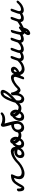

<svg xmlns="http://www.w3.org/2000/svg" viewBox="2610 -3434 1024 6378"><g transform="rotate(-90 3122.0 -245.0)"><path d="M-47 -135Q-47 -142 -42.5 -152.5Q-38 -163 -30 -172.5Q-22 -182 -11 -189Q0 -196 14 -196Q47 -196 47 -161Q47 -98 56 -70Q65 -42 81 -42Q80 -42 85.5 -53.5Q91 -65 107 -98H106Q126 -140 156 -185.5Q186 -231 224 -281Q306 -388 485 -394Q521 -394 521 -361Q521 -348 513 -336L514 -337Q452 -219 452 -148Q452 -93 485.5 -64.5Q519 -36 583 -36Q648 -36 724.5 -72.5Q801 -109 876 -175Q887 -183 895 -187.5Q903 -192 912 -192Q930 -192 938.5 -182Q947 -172 947 -155Q947 -145 940 -134Q933 -123 925 -114Q879 -74 829.5 -42Q780 -10 731 12Q682 34 636 45.5Q590 57 551 57Q462 57 410.5 13Q359 -31 359 -120Q359 -155 369.5 -199Q380 -243 402 -294Q364 -285 331 -266Q298 -247 278 -221Q252 -186 231.5 -152Q211 -118 194 -86Q178 -57 163.5 -32Q149 -7 133.5 11Q118 29 100 39.5Q82 50 59 50Q2 50 -22.5 5Q-47 -40 -47 -135Z M931 -119Q910 -98 891 -98Q856 -98 856 -133Q856 -149 872 -170Q933 -234 991 -277Q1049 -320 1100.5 -346Q1152 -372 1196.5 -384Q1241 -396 1276 -398H1288Q1354 -394 1391 -354.5Q1428 -315 1436 -241V-240H1437Q1460 -280 1484.5 -305.5Q1509 -331 1537 -345Q1548 -378 1572.5 -398.5Q1597 -419 1627 -419Q1655 -419 1680.5 -403.5Q1706 -388 1725.5 -362.5Q1745 -337 1756.5 -304Q1768 -271 1768 -236Q1768 -217 1765.5 -202Q1763 -187 1755 -163Q1797 -139 1844 -139Q1891 -139 1921 -173Q1941 -196 1963 -196Q1999 -196 1999 -161Q1999 -152 1994.5 -144Q1990 -136 1982 -125Q1944 -82 1902.5 -64Q1861 -46 1817 -46Q1789 -46 1763.5 -50.5Q1738 -55 1711 -69Q1673 -9 1626.5 18Q1580 45 1531 45Q1505 45 1481.5 38.5Q1458 32 1439.5 17.5Q1421 3 1409.5 -19.5Q1398 -42 1395 -75Q1357 -16 1300.5 18.5Q1244 53 1185 53Q1131 53 1095.5 19Q1060 -15 1060 -78Q1060 -112 1073.5 -147.5Q1087 -183 1113 -212Q1139 -241 1176.5 -260Q1214 -279 1262 -281Q1293 -281 1317 -278Q1307 -289 1292 -296Q1277 -303 1260 -304H1253Q1227 -303 1192 -293.5Q1157 -284 1115.5 -263Q1074 -242 1027.5 -207Q981 -172 931 -120ZM1344 -186 1360 -163Q1355 -165 1351.5 -166Q1348 -167 1344 -169V-174ZM1315 -97Q1328 -116 1335 -133.5Q1342 -151 1344 -169Q1318 -178 1295 -182.5Q1272 -187 1246 -187Q1221 -187 1203.5 -180Q1186 -173 1175 -161Q1164 -149 1159 -134Q1154 -119 1154 -104Q1154 -76 1169 -57.5Q1184 -39 1210 -39Q1221 -39 1234.5 -41.5Q1248 -44 1262 -50Q1276 -56 1289.5 -67.5Q1303 -79 1315 -97ZM1500 -185V-183Q1498 -181 1498 -179L1500 -188ZM1539 -251Q1529 -240 1519 -222Q1509 -204 1500 -183Q1499 -169 1491 -158Q1487 -141 1487 -121Q1487 -87 1502 -67.5Q1517 -48 1549 -48H1557Q1585 -48 1605.5 -64Q1626 -80 1643 -111Q1608 -140 1580 -177.5Q1552 -215 1539 -251ZM1671 -179Q1675 -194 1675 -210Q1675 -213 1675 -216.5Q1675 -220 1674 -224Q1682 -216 1691 -208Q1700 -200 1710 -192ZM1622 -318Q1610 -325 1602 -325Q1591 -325 1584 -332Q1577 -339 1577 -350L1578 -355L1626 -346Q1622 -337 1622 -326ZM1622 -318Q1624 -298 1637.5 -273Q1651 -248 1674 -224Q1671 -256 1655.5 -281.5Q1640 -307 1622 -318Z M2292 -209Q2292 -144 2271 -96Q2250 -48 2217.5 -16.5Q2185 15 2146 30Q2107 45 2071 45Q2032 45 2002 32Q1972 19 1951.5 -4.5Q1931 -28 1920.5 -59.5Q1910 -91 1910 -127Q1910 -176 1928 -221.5Q1946 -267 1979 -302Q2012 -337 2058.5 -359.5Q2105 -382 2162 -386Q2160 -392 2158.5 -398Q2157 -404 2155 -411V-410Q2144 -447 2134 -483Q2124 -519 2116.5 -551Q2109 -583 2104 -610Q2099 -637 2099 -655Q2099 -675 2106 -689Q2113 -703 2123 -712Q2133 -721 2144 -725Q2155 -729 2163 -729Q2169 -729 2176 -727Q2183 -725 2191 -720Q2214 -704 2265 -691Q2316 -678 2375 -678Q2411 -678 2446 -687.5Q2481 -697 2508 -720Q2526 -735 2542 -735Q2555 -735 2566 -723.5Q2577 -712 2577 -697Q2577 -683 2570.5 -674.5Q2564 -666 2551 -655Q2498 -612 2444.5 -598.5Q2391 -585 2333 -585Q2299 -585 2266.5 -590Q2234 -595 2207 -603Q2211 -588 2215.5 -573Q2220 -558 2225 -539Q2238 -492 2251.5 -439Q2265 -386 2276 -337Q2280 -315 2282.5 -301.5Q2285 -288 2287 -281Q2289 -272 2290 -259Q2291 -246 2292 -228ZM2193 -277Q2191 -279 2190 -279.5Q2189 -280 2187 -282Q2185 -288 2185 -292ZM2199 -176Q2199 -197 2195.5 -223.5Q2192 -250 2187 -282Q2171 -293 2157 -293Q2124 -293 2096 -285Q2068 -277 2047 -259.5Q2026 -242 2014.5 -215.5Q2003 -189 2003 -153Q2003 -132 2009 -112.5Q2015 -93 2026.5 -78.5Q2038 -64 2053 -55.5Q2068 -47 2086 -47H2097Q2134 -47 2156.5 -69.5Q2179 -92 2196 -144Q2199 -156 2199 -176Z M2460 -265Q2451 -264 2439 -252Q2437 -261 2435 -269.5Q2433 -278 2432 -287ZM2544 -111Q2506 -140 2478.5 -176.5Q2451 -213 2439 -252Q2429 -243 2420 -227.5Q2411 -212 2403.5 -194Q2396 -176 2391.5 -157Q2387 -138 2387 -121Q2387 -89 2402.5 -68.5Q2418 -48 2457 -48Q2509 -48 2544 -111ZM2375 -293Q2392 -312 2406 -324.5Q2420 -337 2437 -345Q2448 -378 2473 -398.5Q2498 -419 2528 -419Q2550 -419 2575 -405Q2600 -391 2620.5 -366.5Q2641 -342 2654.5 -308.5Q2668 -275 2668 -236Q2668 -217 2665.5 -202Q2663 -187 2655 -163Q2697 -139 2744 -139Q2791 -139 2821 -173L2820 -172Q2839 -196 2862 -196Q2879 -196 2889 -187.5Q2899 -179 2899 -161Q2899 -152 2894.5 -144Q2890 -136 2882 -125Q2844 -82 2802.5 -64Q2761 -46 2717 -46Q2689 -46 2664 -50.5Q2639 -55 2612 -69Q2577 -11 2528.5 17Q2480 45 2432 45Q2360 45 2327 8.5Q2294 -28 2294 -95Q2294 -151 2318.5 -203Q2343 -255 2375 -293ZM2572 -178Q2574 -186 2575 -193.5Q2576 -201 2576 -209Q2576 -213 2576 -217Q2576 -221 2575 -225Q2591 -207 2611 -192ZM2523 -318Q2512 -325 2506 -325H2502Q2484 -325 2477.5 -339.5Q2471 -354 2483 -367Q2480 -364 2480 -362L2527 -344Q2523 -336 2523 -326ZM2523 -318Q2525 -298 2539.5 -273Q2554 -248 2575 -225Q2571 -258 2555.5 -282.5Q2540 -307 2523 -318Z M3020 48Q2954 44 2916.5 4Q2879 -36 2879 -114V-119Q2858 -100 2841 -100Q2824 -100 2814.5 -113Q2805 -126 2805 -137Q2805 -146 2814 -158.5Q2823 -171 2836.5 -186Q2850 -201 2866.5 -216.5Q2883 -232 2898 -246Q2906 -280 2918 -313Q2930 -346 2943 -381Q2945 -388 2949 -397.5Q2953 -407 2958 -418Q2974 -460 2998.5 -515Q3023 -570 3057.5 -619.5Q3092 -669 3137 -703Q3182 -737 3239 -737Q3276 -737 3301.5 -716Q3327 -695 3327 -657Q3327 -640 3319 -619Q3296 -563 3261.5 -511Q3227 -459 3184.5 -411Q3142 -363 3094 -318.5Q3046 -274 2997 -231H2996Q2991 -226 2988.5 -224Q2986 -222 2981 -217Q2976 -193 2974.5 -174Q2973 -155 2973 -140Q2973 -92 2993 -70Q3013 -48 3050 -45H3057Q3075 -48 3091.5 -67Q3108 -86 3120.5 -115.5Q3133 -145 3141 -182Q3149 -219 3149 -258Q3149 -267 3148.5 -276Q3148 -285 3147 -294Q3146 -302 3145.5 -313Q3145 -324 3145 -335Q3145 -341 3149.5 -351Q3154 -361 3162.5 -370.5Q3171 -380 3182 -387.5Q3193 -395 3205 -395Q3217 -395 3223.5 -389Q3230 -383 3238 -372Q3238 -357 3247 -323Q3256 -289 3271 -255Q3286 -221 3304.5 -195Q3323 -169 3342 -169Q3346 -169 3352.5 -172.5Q3359 -176 3367 -181Q3378 -187 3386.5 -191.5Q3395 -196 3403 -196Q3437 -196 3437 -160Q3437 -141 3422 -125.5Q3407 -110 3386.5 -98.5Q3366 -87 3346 -81Q3326 -75 3317 -75Q3288 -75 3262 -94Q3236 -113 3218 -138Q3203 -96 3182 -61.5Q3161 -27 3135 -3Q3109 21 3079.5 34.5Q3050 48 3020 48ZM2953 -297Q2970 -314 2987.5 -330Q3005 -346 3022 -362Q3014 -339 3007.5 -317.5Q3001 -296 2995 -273ZM3117 -565Q3082 -499 3059.5 -451.5Q3037 -404 3022 -362L3027 -367Q3059 -397 3089.5 -427Q3120 -457 3146.5 -487.5Q3173 -518 3194.5 -551Q3216 -584 3231 -622V-624Q3231 -625 3231 -627Q3231 -629 3233 -634Q3231 -637 3224.5 -639.5Q3218 -642 3212 -644Q3186 -642 3161.5 -622.5Q3137 -603 3117 -565Z M3430 -134Q3409 -111 3388 -111Q3371 -111 3361.5 -123Q3352 -135 3352 -147Q3352 -166 3371 -185V-184Q3416 -233 3464.5 -271.5Q3513 -310 3561 -337Q3609 -364 3654 -378.5Q3699 -393 3736 -393Q3787 -393 3817.5 -366Q3848 -339 3851 -287Q3870 -332 3905.5 -363Q3941 -394 4001 -394Q4021 -394 4038 -387Q4055 -380 4067.5 -367.5Q4080 -355 4087 -338Q4094 -321 4094 -302Q4094 -250 4048 -199Q4002 -148 3920 -113Q3933 -77 3965.5 -55Q3998 -33 4040 -33Q4090 -33 4154.5 -64.5Q4219 -96 4294 -174Q4315 -195 4334 -195Q4370 -195 4370 -159Q4370 -140 4350 -120Q4252 -22 4167 18.5Q4082 59 4015 59Q3979 59 3947 48.5Q3915 38 3890.5 19.5Q3866 1 3849 -24.5Q3832 -50 3825 -79Q3817 -77 3809.5 -75Q3802 -73 3793 -71Q3787 -53 3780 -32.5Q3773 -12 3767 5Q3759 22 3743 34Q3727 46 3707 46Q3676 46 3676 15Q3676 13 3676 11Q3676 9 3678 4V0L3718 -111Q3724 -128 3730 -145.5Q3736 -163 3742 -180Q3749 -202 3753.5 -221Q3758 -240 3758 -252Q3758 -300 3709 -300Q3682 -300 3648 -288Q3614 -276 3577.5 -254.5Q3541 -233 3503 -202Q3465 -171 3429 -134ZM3881 -185Q3891 -189 3900 -192.5Q3909 -196 3918 -200Q3916 -190 3916 -180Q3916 -170 3915 -160ZM3975 -300Q3960 -300 3950 -291.5Q3940 -283 3933.5 -269Q3927 -255 3923.5 -237Q3920 -219 3918 -200Q3957 -218 3978.5 -237.5Q4000 -257 4000 -277Q4000 -287 3992.5 -293.5Q3985 -300 3975 -300Z M4913 -183Q4933 -206 4956 -206Q4992 -206 4992 -171Q4992 -158 4976 -136Q4902 -50 4822 -8Q4742 34 4676 34Q4638 34 4611 20.5Q4584 7 4568 -18Q4527 6 4487 20Q4447 34 4409 34Q4382 34 4358.5 28Q4335 22 4317.5 7.5Q4300 -7 4289.5 -30Q4279 -53 4279 -88Q4279 -108 4282.5 -131Q4286 -154 4297 -183L4296 -182Q4312 -227 4327.5 -271Q4343 -315 4359 -360Q4365 -376 4380 -390.5Q4395 -405 4417 -405Q4450 -405 4450 -372Q4450 -367 4449.5 -363Q4449 -359 4446 -353L4448 -356L4385 -179Q4371 -139 4371 -114Q4371 -86 4387 -72Q4403 -58 4428 -58Q4457 -58 4488 -69Q4519 -80 4550 -100Q4552 -117 4555.5 -138Q4559 -159 4567 -182Q4583 -226 4599.5 -271Q4616 -316 4631 -360Q4637 -376 4652 -390.5Q4667 -405 4689 -405Q4722 -405 4722 -372Q4722 -367 4721.5 -363Q4721 -359 4718 -353L4720 -356Q4704 -311 4687.5 -267Q4671 -223 4655 -178Q4642 -145 4642 -118Q4642 -86 4659 -72Q4676 -58 4702 -58Q4746 -58 4802.5 -88.5Q4859 -119 4913 -182Z M5599 -182Q5642 -218 5664 -172Q5669 -158 5663 -143Q5657 -128 5639 -114L5640 -115Q5589 -74 5530.5 -42Q5472 -10 5416 19Q5411 21 5407 23.5Q5403 26 5398 28Q5396 28 5396 28L5395 29Q5386 61 5375 91Q5364 121 5350 147Q5348 149 5347 153Q5333 172 5315.5 189Q5298 206 5276 222Q5250 238 5222.5 245Q5195 252 5169 236L5167 234Q5137 198 5149 152Q5161 116 5183 85L5182 86Q5190 75 5196.5 66.5Q5203 58 5211 51Q5168 44 5156 -7Q5089 29 5025 34Q4979 36 4944 20Q4905 -3 4891 -47Q4885 -66 4885 -89Q4885 -109 4890 -133Q4895 -157 4903 -182Q4918 -226 4934 -271Q4950 -316 4965 -360Q4977 -392 5005 -402Q5073 -418 5054 -356L4991 -179Q4977 -139 4977 -116Q4977 -110 4978 -104Q4979 -98 4981 -93Q4986 -74 5001 -66Q5018 -57 5046 -59Q5073 -61 5099.5 -70Q5126 -79 5157 -100Q5161 -121 5167.5 -148.5Q5174 -176 5182 -206Q5190 -236 5198.5 -267Q5207 -298 5215 -326L5221 -347Q5226 -362 5237.5 -373Q5249 -384 5267 -393Q5301 -404 5312 -391Q5323 -378 5310 -346L5311 -348Q5288 -275 5272 -211Q5256 -147 5249 -100Q5249 -95 5249 -91.5Q5249 -88 5247 -83Q5245 -65 5247 -53Q5248 -44 5250 -44Q5264 -44 5290 -60Q5316 -76 5358 -111Q5365 -116 5369.5 -118.5Q5374 -121 5378 -123L5377 -122Q5440 -147 5425 -80Q5425 -80 5423 -76Q5469 -101 5515.5 -127Q5562 -153 5599 -182ZM5273 117Q5276 111 5279.5 105Q5283 99 5286 92Q5271 102 5265 108Q5262 110 5259 114.5Q5256 119 5252 124Q5240 138 5239 147Q5238 153 5239 156Q5239 157 5240 157Q5257 168 5258 168.5Q5259 169 5242 158Q5237 154 5242 149Q5250 143 5257 136.5Q5264 130 5270 122V124Q5271 122 5271 121Q5271 120 5272 119Q5274 117 5274 117ZM5342 58Q5325 67 5311 75.5Q5297 84 5286 92Q5291 78 5296 62.5Q5301 47 5306 30Z M6212 -183Q6232 -206 6255 -206Q6291 -206 6291 -171Q6291 -158 6275 -136Q6201 -50 6121 -8Q6041 34 5975 34Q5937 34 5910 20.5Q5883 7 5867 -18Q5826 6 5786 20Q5746 34 5708 34Q5681 34 5657.5 28Q5634 22 5616.5 7.5Q5599 -7 5588.5 -30Q5578 -53 5578 -88Q5578 -108 5581.5 -131Q5585 -154 5596 -183L5595 -182Q5611 -227 5626.5 -271Q5642 -315 5658 -360Q5664 -376 5679 -390.5Q5694 -405 5716 -405Q5749 -405 5749 -372Q5749 -367 5748.5 -363Q5748 -359 5745 -353L5747 -356L5684 -179Q5670 -139 5670 -114Q5670 -86 5686 -72Q5702 -58 5727 -58Q5756 -58 5787 -69Q5818 -80 5849 -100Q5851 -117 5854.5 -138Q5858 -159 5866 -182Q5882 -226 5898.5 -271Q5915 -316 5930 -360Q5936 -376 5951 -390.5Q5966 -405 5988 -405Q6021 -405 6021 -372Q6021 -367 6020.5 -363Q6020 -359 6017 -353L6019 -356Q6003 -311 5986.5 -267Q5970 -223 5954 -178Q5941 -145 5941 -118Q5941 -86 5958 -72Q5975 -58 6001 -58Q6045 -58 6101.5 -88.5Q6158 -119 6212 -182Z"/></g></svg>

Font: Discipuli Britannica Bold
Style: Regular
Weight: 700
Designer: Peter Wiegel
Foundry: Peter Wiegel
Version: Version 0.001 2009